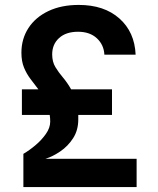

<svg xmlns="http://www.w3.org/2000/svg" viewBox="-20 -760 640 780"><path d="M75 0V-135Q99 -149 124 -170Q149 -191 166.5 -216Q184 -241 184 -266Q184 -280 182 -293H69V-397H136Q120 -418 104 -439Q88 -460 77.5 -485.5Q67 -511 67 -546Q67 -602 95.5 -646Q124 -690 176.5 -715Q229 -740 300 -740Q403 -740 465 -685Q527 -630 531 -538H404Q402 -578 373.5 -604.5Q345 -631 297 -631Q248 -631 220 -605.5Q192 -580 192 -539Q192 -509 205 -487.5Q218 -466 235.5 -445.5Q253 -425 269 -397H435V-293H298Q298 -285 298 -275Q298 -231 277 -198.5Q256 -166 225 -145Q194 -124 165 -115H535V0Z"/></svg>

Font: Tiny
Style: Bold
Weight: 700
Monospace: yes
Designer: Philipp Nurullin, Konstantin Bulenkov
Foundry: JetBrains
Version: Version 2.251; ttfautohint (v1.8.4.7-5d5b)